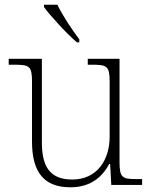

<svg xmlns="http://www.w3.org/2000/svg" viewBox="-20 -786 645 816"><path d="M307 -606H317V-619C288 -657 245 -721 224 -766H167V-756C192 -721 264 -642 307 -606ZM279 10C363 10 414 -32 444 -89H448L453 0H584V-25H558C501 -25 488 -30 488 -97V-536H353V-511H368C435 -511 446 -506 446 -438V-205C446 -107 393 -23 287 -23C183 -23 158 -90 158 -183V-536H17V-511H38C105 -511 116 -506 116 -439V-184C116 -51 170 10 279 10Z"/></svg>

Font: Noto Serif Gurmukhi ExtraLight
Style: Regular
Weight: 200
Designer: Vaibhav Singh and the Monotype Design Team
Foundry: Monotype Imaging Inc.
Version: Version 2.004